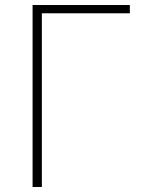

<svg xmlns="http://www.w3.org/2000/svg" viewBox="-20 -746 569 766"><path d="M110 0H147V-693H498V-726H110Z"/></svg>

Font: Noto Sans Japanese Thin
Style: Regular
Weight: 100
Designer: Ryoko NISHIZUKA (kana & ideographs); Paul D. Hunt (Latin, Greek & Cyrillic); Wenlong ZHANG (bopomofo); Sandoll Communica
Foundry: Adobe Systems Incorporated
Version: Version 1.000;PS 1;hotconv 1.0.78;makeotf.lib2.5.61930